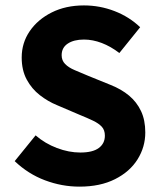

<svg xmlns="http://www.w3.org/2000/svg" viewBox="-20 -684 596 716"><path d="M276.2 12Q210.7 12 147.9 -11.6Q85.2 -35.1 34.8 -83.1L112.8 -179.2Q148 -148.7 192.4 -132Q236.8 -115.2 279.5 -115.2Q325.8 -115.2 348.4 -132.1Q371.1 -148.9 371.1 -178.1Q371.1 -199.1 359.5 -211.5Q347.9 -224 326.9 -234Q306 -244 277.2 -255.7L192.5 -291.9Q158.7 -305.7 128.5 -329.2Q98.3 -352.7 79.6 -387.4Q60.9 -422.2 60.9 -469.5Q60.9 -523.9 90.8 -567.7Q120.6 -611.4 172.9 -637.6Q225.2 -663.8 293.1 -663.8Q352.2 -663.8 406.9 -642.7Q461.6 -621.7 502.7 -582.5L425.1 -486.3Q392.9 -510.9 359.4 -523.7Q325.9 -536.5 293.1 -536.5Q255.4 -536.5 232.7 -521.4Q209.9 -506.3 209.9 -478.1Q209.9 -458.5 222.8 -445.4Q235.6 -432.2 258.5 -422.5Q281.5 -412.8 309.5 -401L392.5 -367.3Q432.8 -351.3 461.4 -327.4Q490 -303.5 505.9 -269.8Q521.8 -236.1 521.8 -190Q521.8 -135.9 493 -89.8Q464.2 -43.7 409 -15.9Q353.9 12 276.2 12Z"/></svg>

Font: Source Sans 3 Variable
Style: Regular
Weight: 200
Designer: Paul D. Hunt
Foundry: Adobe Systems Incorporated
Version: Version 3.026